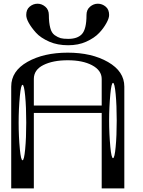

<svg xmlns="http://www.w3.org/2000/svg" viewBox="-20 -1041 790 1061"><path d="M125 -363.3Q125 -449.2 119.1 -510.7Q113.3 -572.3 104.5 -572.3Q95.7 -572.3 89.8 -510.7Q83 -439.5 83 -363.3Q83 -287.1 89.8 -215.8Q95.7 -155.3 104.5 -155.3Q113.3 -155.3 119.1 -216.8Q125 -278.3 125 -363.3ZM589.8 -521.5Q583 -449.2 583 -375Q583 -300.8 589.8 -228.5Q595.7 -167 604.5 -167Q613.3 -167 619.1 -228.5Q625 -290 625 -375Q625 -460 619.1 -521.5Q613.3 -583 604.5 -583Q595.7 -583 589.8 -521.5ZM667 0H542V-417H167V0H42V-562.5Q42 -648.4 131.8 -699.2Q221.7 -750 354.5 -750Q487.3 -750 577.1 -698.2Q667 -646.5 667 -562.5ZM542 -458V-604.5Q542 -652.3 488.3 -680.7Q436.5 -708 354.5 -708Q272.5 -708 219.7 -681.6Q167 -655.3 167 -604.5V-458ZM583 -958Q583 -940.4 568.4 -914.1Q551.8 -883.8 528.3 -859.4Q502 -831.1 456.1 -810.5Q413.1 -791 356.4 -791Q297.9 -791 252.9 -810.5Q204.1 -832 178.7 -860.4Q153.3 -888.7 138.7 -915Q125 -939.5 125 -958Q125 -988.3 143.6 -1003.9Q163.1 -1020.5 187.5 -1020.5Q210.9 -1020.5 230.5 -1003.9Q250 -987.3 250 -958Q250 -916 257.8 -886.7Q264.6 -859.4 282.2 -846.7Q298.8 -835 315.4 -830.1Q330.1 -826.2 357.4 -826.2Q408.2 -826.2 432.6 -852.5Q458 -879.9 458 -958Q458 -987.3 477.5 -1003.9Q497.1 -1020.5 520.5 -1020.5Q544.9 -1020.5 564.5 -1003.9Q583 -988.3 583 -958Z"/></svg>

Font: okolaksMetalik
Style: bold
Weight: 700
Width: 7
Version: Version 0.6